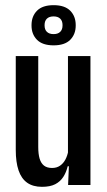

<svg xmlns="http://www.w3.org/2000/svg" viewBox="-20 -716 414 743"><path d="M128 -499V-147Q128 -120.5 133.2 -102.5Q138.5 -84.5 150.2 -75.2Q162 -66 181.5 -66Q199.5 -66 212.2 -74.8Q225 -83.5 233 -98.5Q241 -113.5 244.5 -133L263 -72.5H242Q236.5 -49.5 225 -31.5Q213.5 -13.5 193.8 -3.2Q174 7 142.5 7Q107.5 7 85 -9Q62.5 -25 51.8 -56.8Q41 -88.5 41 -136V-499ZM330 -499V0H243.5L247 -82.5L243 -86V-499ZM102 -617V-619Q102 -653 123.2 -674.5Q144.5 -696 187.5 -696Q230.5 -696 251.8 -674.5Q273 -653 273 -619V-617Q273 -583.5 251.8 -562Q230.5 -540.5 187.5 -540.5Q144.5 -540.5 123.2 -562Q102 -583.5 102 -617ZM152.5 -617.5Q152.5 -601.5 161.5 -592.8Q170.5 -584 187.5 -584Q204 -584 213 -592.8Q222 -601.5 222 -617.5V-619Q222 -635 213 -643.8Q204 -652.5 187.5 -652.5Q170.5 -652.5 161.5 -643.8Q152.5 -635 152.5 -619Z"/></svg>

Font: Anek Latin Condensed Medium
Style: Regular
Weight: 500
Width: 3
Designer: Yesha Goshar
Foundry: Ek Type
Version: Version 1.003